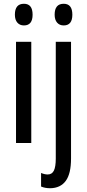

<svg xmlns="http://www.w3.org/2000/svg" viewBox="-20 -759 462 1019"><path d="M107 -739Q153 -739 153 -681Q153 -624 107 -624Q85 -624 72 -639Q59 -654 59 -681Q59 -739 107 -739ZM146 -537V0H65V-537ZM270 -681Q270 -739 318 -739Q364 -739 364 -681Q364 -624 318 -624Q296 -624 283 -639Q270 -654 270 -681ZM247 240Q219 240 198 231V159Q217 167 233 167Q256 167 266 146.5Q276 126 276 83V-537H357V82Q357 163 329 201Q301 239 247 240Z"/></svg>

Font: Noto Sans Ethiopic ExtraCondensed
Style: Regular
Weight: 400
Width: 2
Designer: Monotype Design Team
Foundry: Monotype Imaging Inc.
Version: Version 2.102; ttfautohint (v1.8.4.7-5d5b)